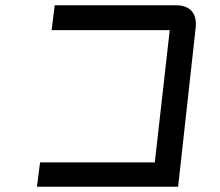

<svg xmlns="http://www.w3.org/2000/svg" viewBox="-20 -726 840 733"><path d="M133 -106 121 -13H660L727 -620C733 -676 705 -706 651 -706H189L177 -611H628L571 -106Z"/></svg>

Font: Smiley Sans Oblique
Style: Regular
Weight: 400
Italic angle: -8°
Designer: oooooohmygosh, Nagisa Chen, Janine Sui, Heda Shi, Jian Li
Foundry: atelierAnchor
Version: Version 2.0.1